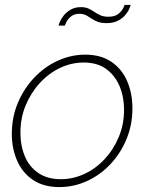

<svg xmlns="http://www.w3.org/2000/svg" viewBox="-20 -750 605 780"><path d="M221 10Q157 10 114 -19Q71 -48 49.5 -97.5Q28 -147 28 -206Q28 -274 52.5 -332Q77 -390 119 -434.5Q161 -479 215 -503.5Q269 -528 326 -528Q390 -528 433 -498.5Q476 -469 497 -419.5Q518 -370 518 -310Q518 -243 494 -185Q470 -127 428.5 -83Q387 -39 333.5 -14.5Q280 10 221 10ZM227 -22Q276 -22 322 -43Q368 -64 404.5 -103Q441 -142 462.5 -193.5Q484 -245 484 -304Q484 -357 465.5 -400.5Q447 -444 411 -470Q375 -496 320 -496Q271 -496 225 -474.5Q179 -453 142.5 -413.5Q106 -374 84.5 -322.5Q63 -271 63 -211Q63 -158 81 -115Q99 -72 136 -47Q173 -22 227 -22ZM413 -656Q385 -656 367.5 -665.5Q350 -675 336 -684.5Q322 -694 302 -694Q282 -694 269 -683.5Q256 -673 250 -661Q244 -649 243 -646H218Q218 -649 223 -661Q228 -673 238.5 -686.5Q249 -700 266.5 -710.5Q284 -721 309 -721Q327 -721 340 -715Q353 -709 364.5 -701Q376 -693 389 -687.5Q402 -682 420 -682Q446 -682 460 -693Q474 -704 480 -716Q486 -728 486 -730H511Q510 -726 505 -714Q500 -702 488.5 -688.5Q477 -675 458.5 -665.5Q440 -656 413 -656Z"/></svg>

Font: Raleway Thin ExtraLight
Style: Italic
Weight: 250
Italic angle: -12°
Version: Version 4.026